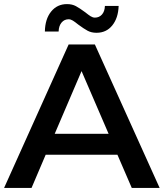

<svg xmlns="http://www.w3.org/2000/svg" viewBox="-25 -917 799 937"><path d="M548 -162H198L129 0H-5L310 -700H438L754 0H618ZM505 -264 373 -570 242 -264ZM357 -797Q341 -810 330.5 -816.5Q320 -823 310 -823Q289 -823 275.5 -807Q262 -791 261 -763H194Q195 -824 224.5 -860.5Q254 -897 302 -897Q327 -897 345.5 -887Q364 -877 391 -857Q407 -844 417.5 -837.5Q428 -831 438 -831Q459 -831 472.5 -846Q486 -861 487 -888H554Q552 -829 523 -793Q494 -757 446 -757Q421 -757 402.5 -767Q384 -777 357 -797Z"/></svg>

Font: APTA Sans SemiBold
Style: Bold
Weight: 600
Version: Version 7.200